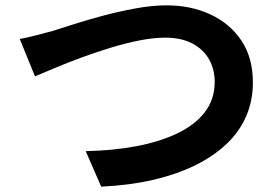

<svg xmlns="http://www.w3.org/2000/svg" viewBox="-20 -694 1040 719"><path d="M54 -548Q82 -553 116 -562Q150 -571 177 -578Q206 -587 255.5 -603Q305 -619 365 -635Q425 -651 487.5 -662.5Q550 -674 604 -674Q695 -674 768 -640Q841 -606 884 -542Q927 -478 927 -385Q927 -317 902 -259Q877 -201 828.5 -155Q780 -109 711 -75Q642 -41 553.5 -20.5Q465 0 359 5L301 -128Q403 -130 490.5 -146.5Q578 -163 644 -194.5Q710 -226 747 -274Q784 -322 784 -387Q784 -434 763 -471.5Q742 -509 700.5 -531Q659 -553 599 -553Q555 -553 502 -542.5Q449 -532 393.5 -515Q338 -498 285 -478.5Q232 -459 187 -440Q142 -421 111 -408Z"/></svg>

Font: Noto Sans SC
Style: Bold
Weight: 700
Designer: Ryoko NISHIZUKA  (kana, bopomofo & ideographs); Paul D. Hunt (Latin, Greek & Cyrillic); Sandoll Communications , Soo-you
Foundry: Adobe
Version: Version 2.004-H2;hotconv 1.0.118;makeotfexe 2.5.65603